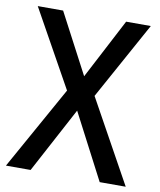

<svg xmlns="http://www.w3.org/2000/svg" viewBox="-81 -830 703 843"><g transform="rotate(10 270.5 -408.0)"><path d="M537 -51H421L269 -343L113 -51H3L210 -422L19 -765H132L273 -497L413 -765H523L333 -420Z"/></g></svg>

Font: Noto Sans Tamil UI SemiCondensed Medium
Style: Regular
Weight: 500
Width: 4
Designer: Jelle Bosma - Monotype Design Team
Foundry: Monotype Imaging Inc.
Version: Version 2.004; ttfautohint (v1.8.4.7-5d5b)